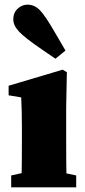

<svg xmlns="http://www.w3.org/2000/svg" viewBox="-20 -804 364 824"><path d="M218 -552 158 -593Q89 -640 63 -667Q37 -694 37 -721Q37 -749 55.5 -766.5Q74 -784 98 -784Q128 -784 151.5 -760Q175 -736 219 -659L261 -587ZM265 -60 307 -51V0H28V-51L73 -61Q74 -110 74 -210V-260Q74 -326 71 -386L17 -395V-436L249 -505L267 -494L264 -345V-210Q264 -108 265 -60Z"/></svg>

Font: TypoPRO Source Serif Pro
Style: Regular
Weight: 900
Designer: Frank Grießhammer
Foundry: Adobe Systems Incorporated
Version: Version 1.017;PS 1.0;hotconv 1.0.79;makeotf.lib2.5.61930